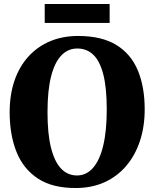

<svg xmlns="http://www.w3.org/2000/svg" viewBox="-20 -933 775 964"><path d="M363 11Q245 12 171.2 -36Q97.5 -84 63 -170Q28.5 -256 28.5 -369.5Q28.5 -457 52.5 -527.5Q76.5 -598 121.8 -648.2Q167 -698.5 230.5 -725.5Q294 -752.5 373.5 -752.5Q491.5 -752 564.8 -706.8Q638 -661.5 672.2 -579Q706.5 -496.5 706.5 -384Q706.5 -297 682.5 -224.8Q658.5 -152.5 613.5 -99.8Q568.5 -47 505.2 -18.2Q442 10.5 363 11ZM366.5 -52Q413 -52 446.5 -89.5Q480 -127 498 -201Q516 -275 516 -383Q516 -492.5 498.5 -560Q481 -627.5 448 -658.5Q415 -689.5 368 -689.5Q321.5 -689.5 288 -654.8Q254.5 -620 236.5 -549.2Q218.5 -478.5 218.5 -370Q218.5 -261 236.2 -190.8Q254 -120.5 287 -86.2Q320 -52 366.5 -52ZM530.5 -913V-818H204.5V-913Z"/></svg>

Font: Merriweather 28pt Black
Style: Regular
Weight: 900
Version: Version 2.100